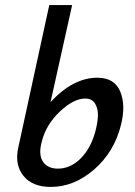

<svg xmlns="http://www.w3.org/2000/svg" viewBox="-20 -731 530 756"><path d="M363 -425Q431 -425 453.5 -370.5Q476 -316 456 -238Q430 -133 351 -64Q272 5 180 5Q107 5 72 -39Q37 -83 52 -150L174 -711H264L179 -329Q268 -425 363 -425ZM355 -212Q364 -245 365.5 -273Q367 -301 355 -322Q343 -343 316 -343Q270 -343 216.5 -292.5Q163 -242 146 -179L142 -163Q132 -118 150.5 -92.5Q169 -67 208 -67Q257 -67 297 -106.5Q337 -146 355 -212Z"/></svg>

Font: EauTestInfant Semibold
Style: Italic
Weight: 600
Italic angle: -12°
Designer: Christian Thalmann (Catharsis Fonts)
Version: Version 0.001;PS 000.001;hotconv 1.0.88;makeotf.lib2.5.64775